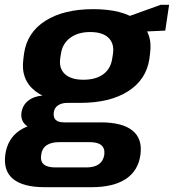

<svg xmlns="http://www.w3.org/2000/svg" viewBox="-41 -588 722 797"><path d="M292 -161Q169 -161 106.5 -209Q44 -257 56 -343L59 -367Q72 -454 148 -502Q224 -550 346 -550Q469 -550 531.5 -502Q594 -454 582 -367L579 -343Q566 -257 490.5 -209Q415 -161 292 -161ZM144 189Q55 189 13.5 155Q-28 121 -19 54Q-10 -12 40 -46Q90 -80 181 -80H378Q467 -80 509 -46Q551 -12 542 54Q533 121 481 155Q429 189 340 189ZM317 107Q384 107 392 54Q395 28 380 15Q365 2 331 2H206Q137 2 130 54Q121 108 191 107ZM132 -49Q89 -49 66.5 -68.5Q44 -88 48 -120Q53 -154 80 -173Q107 -192 153 -192H296L292 -161H239Q215 -161 199.5 -150.5Q184 -140 182 -120Q180 -100 190.5 -90Q201 -80 226 -80H280L276 -49ZM305 -257Q357 -257 388 -280Q419 -303 425 -346L428 -365Q434 -407 409.5 -431Q385 -455 333 -455Q283 -455 250.5 -431Q218 -407 212 -365L209 -346Q203 -304 228.5 -280.5Q254 -257 305 -257ZM459 -508 626 -568H661L645 -461L451 -452Z"/></svg>

Font: Pathway Extreme 8pt Thin 12pt
Style: Bold Italic
Weight: 700
Italic angle: -8°
Version: Version 1.001;gftools[0.9.26]